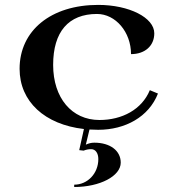

<svg xmlns="http://www.w3.org/2000/svg" viewBox="-20 -525 720 784"><path d="M60 -244C60 -110.2 162.9 -16.4 322.7 1.8L303.5 88.1L321.5 90.1C331.9 85.9 341.4 84.1 352.5 84.1C369.9 84.1 381.5 100.3 381.5 124.6C381.5 183.6 337.3 229.1 283 229.1V238.6C387.9 238.6 473 194 473 139.1C473 90.2 429.8 57.6 365 57.6C352.5 57.6 342 60.5 330.5 65.6L345.4 3.8C357 4.6 368.9 5 381 5C491.3 5 587.6 -47.6 625 -143L591.8 -156.8C559.2 -77.6 478.3 -35 386 -35C273.1 -35 197 -125 197 -260C197 -395.2 259.6 -468 376 -468C452.1 -468 515 -394.1 515 -304C572 -304 610 -338 610 -389C610 -453 507.4 -505 381 -505C188.4 -505 60 -400.6 60 -244Z"/></svg>

Font: Prida01
Style: Black
Weight: 900
Designer: gluk
Foundry: gluk
Version: Version 00.072